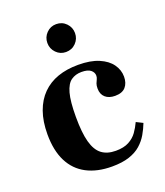

<svg xmlns="http://www.w3.org/2000/svg" viewBox="-131 -780 757 881"><g transform="rotate(-20 248.0 -340.0)"><path d="M265 11Q193 11 141.5 -16Q90 -43 63 -96.5Q36 -150 36 -229Q36 -292 53 -339.5Q70 -387 101.5 -418.5Q133 -450 177 -465.5Q221 -481 277 -481Q337 -481 377 -464Q417 -447 437 -419Q457 -391 457 -358Q457 -327 440.5 -308Q424 -289 389 -289Q359 -289 341.5 -304.5Q324 -320 324 -348Q324 -363 327.5 -372Q331 -381 335 -389Q339 -397 339 -406Q339 -422 325 -433.5Q311 -445 280 -445Q251 -445 229.5 -430Q208 -415 197 -375Q186 -335 186 -260Q186 -182 198.5 -136.5Q211 -91 237.5 -71Q264 -51 306 -51Q345 -51 370 -64.5Q395 -78 410 -99Q425 -120 436 -144L468 -128Q458 -102 443.5 -77Q429 -52 406.5 -32Q384 -12 349.5 -0.5Q315 11 265 11ZM246 -555Q218 -555 198.5 -575Q179 -595 179 -623Q179 -651 198.5 -671Q218 -691 246 -691Q275 -691 294.5 -671Q314 -651 314 -623Q314 -595 294.5 -575Q275 -555 246 -555Z"/></g></svg>

Font: Frank Ruhl Libre
Style: Bold
Weight: 700
Designer: Yanek Iontef
Foundry: Fontef
Version: Version 6.004